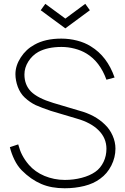

<svg xmlns="http://www.w3.org/2000/svg" viewBox="-20 -967 654 1002"><path d="M216.5 -947 321 -870 425 -947 449 -913.5 321 -819 192.5 -913.5ZM535.5 -551Q501.5 -645 431.5 -687.5Q404.5 -704 370 -713Q335.5 -722 301 -722Q228.5 -722 180 -696Q148 -678 127.5 -645.5Q107.5 -613.5 107.5 -578Q107.5 -524.5 141.5 -489.5Q176.5 -454.5 257.5 -430L393.5 -389.5Q476 -367.5 527 -317.5Q552.5 -293.5 567.5 -259.8Q582.5 -226 582.5 -191.5Q582.5 -145.5 561 -103Q539.5 -60.5 503 -34.5Q468.5 -8.5 420 3.5Q371.5 15.5 317.5 15.5Q283 15.5 252.5 10Q222 4.5 194.8 -7.2Q167.5 -19 142.5 -36.5Q117.5 -54 93.5 -78Q71 -101 55.2 -133.5Q39.5 -166 31.5 -199L75 -213.5Q79.5 -198 84.2 -184.5Q89 -171 95.5 -158.5Q102 -146 110.5 -133.2Q119 -120.5 131 -106.5Q146.5 -88.5 167.2 -73.8Q188 -59 212 -49Q236 -39 263 -33.5Q290 -28 318.5 -28Q364 -28 406.2 -39Q448.5 -50 477 -70Q491 -79.5 502 -93Q513 -106.5 520.5 -122.2Q528 -138 531.8 -155.2Q535.5 -172.5 535.5 -190.5Q535.5 -246 495 -286.5Q455 -327 381 -348L245 -388.5Q195 -405.5 166 -418.5Q136 -433 109.5 -457.5Q97.5 -468.5 88.2 -483Q79 -497.5 73 -513.5Q67 -529.5 63.8 -546.5Q60.5 -563.5 60.5 -580Q60.5 -624.5 88.5 -667.5Q116 -710 159.5 -733.5Q215.5 -765.5 300 -765.5Q342 -765.5 382.2 -755.2Q422.5 -745 454 -725Q539.5 -673 578 -562.5Z"/></svg>

Font: Russisch Sans ExtraLight
Style: Regular
Weight: 200
Width: 4
Designer: Michael Sharanda (font) & Cristiano Sobral (main changes)
Foundry: Michael Sharanda
Version: Version 2.00;September 8, 2020;FontCreator 13.0.0.2681 64-bi